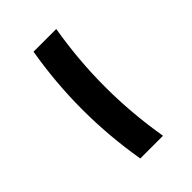

<svg xmlns="http://www.w3.org/2000/svg" viewBox="11 -571 478 478"><g transform="rotate(45 250.0 -332.0)"><path d="M250 -284Q203 -284 156 -288Q109 -292 62 -300V-380Q109 -372 156 -368Q203 -364 250 -364Q297 -364 344 -368Q391 -372 438 -380V-300Q391 -292 344 -288Q297 -284 250 -284Z"/></g></svg>

Font: Iosevka Medium
Style: Regular
Weight: 500
Monospace: yes
Designer: Belleve Invis
Foundry: Belleve Invis
Version: Version 32.5.0; ttfautohint (v1.8.4)